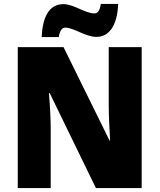

<svg xmlns="http://www.w3.org/2000/svg" viewBox="-20 -953 809 973"><path d="M191 -765H278C284 -805 299 -813 310 -813C354 -813 413 -766 469 -766C529 -766 574 -817 579 -933H491C485 -895 473 -885 459 -885C411 -885 354 -932 302 -932C227 -932 196 -865 191 -765ZM698 0V-714H531V-414C531 -368 535 -297 538 -241H535L302 -714H70V0H237V-300C237 -349 233 -423 228 -481H232L466 0Z"/></svg>

Font: Noto Sans Sinhala SemiCondensed Black
Style: Regular
Weight: 900
Width: 4
Designer: Jelle Bosma - Monotype Design Team
Foundry: Monotype Imaging Inc.
Version: Version 2.006